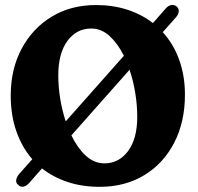

<svg xmlns="http://www.w3.org/2000/svg" viewBox="-20 -730 783 761"><path d="M52 2.5Q42.5 -4.5 44.2 -16.8Q46 -29 56.5 -41L108 -99Q67 -146 44.8 -209.8Q22.5 -273.5 22.5 -351Q22.5 -456 65.8 -537Q109 -618 185 -664Q261 -710 360 -710Q427.5 -710 484.8 -691.5Q542 -673 586 -638.5L637.5 -697Q647 -708 659 -710Q671 -712 680.5 -704Q689.5 -695.5 688.5 -684.2Q687.5 -673 677.5 -661.5L625 -602.5Q667.5 -556 690.2 -493Q713 -430 713 -354.5Q713 -246 670.2 -163.8Q627.5 -81.5 551.5 -35.5Q475.5 10.5 375 10.5Q306 10.5 248.5 -8.5Q191 -27.5 146.5 -62.5L95 -4Q84.5 7.5 72.5 9.8Q60.5 12 52 2.5ZM211 -431.5Q211 -387 218.5 -339.8Q226 -292.5 240.5 -249L471 -509Q447.5 -556.5 414.8 -586.8Q382 -617 341.5 -617Q283.5 -617 247.2 -567.8Q211 -518.5 211 -431.5ZM524 -267Q524 -312.5 516.2 -361Q508.5 -409.5 493.5 -453.5L263 -193.5Q286 -145 319.2 -113.8Q352.5 -82.5 394 -82.5Q451.5 -82.5 487.8 -131.5Q524 -180.5 524 -267Z"/></svg>

Font: Fraunces 144pt SuperSoft
Style: Bold
Weight: 700
Version: Version 1.000;[b76b70a41]